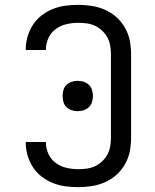

<svg xmlns="http://www.w3.org/2000/svg" viewBox="-20 -763 640 791"><path d="M303 8Q276 8 249.5 4.5Q223 1 198 -9Q173 -19 151.5 -35.5Q130 -52 115.5 -74.5Q101 -97 93.5 -123Q86 -149 86 -175Q86 -176 86 -177Q86 -178 86 -178H169Q169 -178 169 -177.5Q169 -177 169 -177Q169 -152 179.5 -129Q190 -106 210 -91.5Q230 -77 254 -71.5Q278 -66 303 -66Q320 -66 338 -68.5Q356 -71 372 -78.5Q388 -86 401 -98.5Q414 -111 422.5 -126.5Q431 -142 434 -159.5Q437 -177 437 -195V-540Q437 -558 434 -575.5Q431 -593 422.5 -608.5Q414 -624 401 -636.5Q388 -649 372 -656.5Q356 -664 338 -666.5Q320 -669 303 -669Q278 -669 254 -663.5Q230 -658 210 -643.5Q190 -629 179.5 -606Q169 -583 169 -558Q169 -558 169 -557.5Q169 -557 169 -557H86Q86 -557 86 -558Q86 -559 86 -560Q86 -586 93.5 -612Q101 -638 115.5 -660.5Q130 -683 151.5 -699.5Q173 -716 198 -726Q223 -736 249.5 -739.5Q276 -743 303 -743Q331 -743 359 -738.5Q387 -734 413 -722.5Q439 -711 460 -692Q481 -673 495 -648.5Q509 -624 514.5 -596Q520 -568 520 -540V-195Q520 -167 514.5 -139Q509 -111 495 -86.5Q481 -62 460 -43Q439 -24 413 -12.5Q387 -1 359 3.5Q331 8 303 8ZM300 -305Q287 -305 275 -309Q263 -313 254 -321.5Q245 -330 241.5 -342.5Q238 -355 238 -368Q238 -380 241.5 -392.5Q245 -405 254 -413.5Q263 -422 275 -426Q287 -430 300 -430Q313 -430 325 -426Q337 -422 346 -413.5Q355 -405 359 -392.5Q363 -380 363 -368Q363 -355 359 -342.5Q355 -330 346 -321.5Q337 -313 325 -309Q313 -305 300 -305Z"/></svg>

Font: Iosevka Custom Extended
Style: Regular
Weight: 400
Width: 7
Monospace: yes
Designer: Belleve Invis
Foundry: Belleve Invis
Version: Version 11.2.4; ttfautohint (v1.8.4)